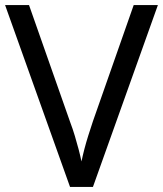

<svg xmlns="http://www.w3.org/2000/svg" viewBox="-20 -734 640 754"><path d="M600 -714 345 0H255L0 -714H94L255 -256Q266 -227 274 -200Q282 -173 288.5 -148.5Q295 -124 300 -100Q305 -124 311.5 -149Q318 -174 326.5 -201Q335 -228 345 -258L505 -714Z"/></svg>

Font: Noto Sans Javanese
Style: Regular
Weight: 400
Designer: Monotype Design Team
Foundry: Monotype Imaging Inc.
Version: Version 2.004